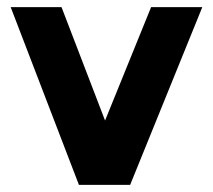

<svg xmlns="http://www.w3.org/2000/svg" viewBox="-20 -520 599 540"><path d="M405 -500H549L346 0H202ZM10 -500H153L345 0H202Z"/></svg>

Font: Uncut Sans VF
Style: Regular
Weight: 400
Designer: Kasper Nordkvist
Foundry: Uncut Type
Version: Version 1.100;FEAKit 1.0